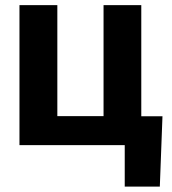

<svg xmlns="http://www.w3.org/2000/svg" viewBox="-20 -548 649 725"><path d="M583.5 156.5H451V0H53.5V-528.5H196.5V-109.5H371V-528.5H513.5V-109H593.5Z"/></svg>

Font: Roberto Sans
Style: Bold
Weight: 700
Designer: Google (font) & Cristiano Sobral (main changes)
Version: Version 1.000;October 12, 2021;FontCreator 14.0.0.2814 64-bi